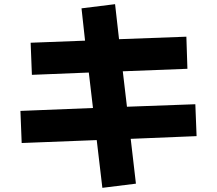

<svg xmlns="http://www.w3.org/2000/svg" viewBox="-20 -821 1040 921"><path d="M632 60 471 80 444 -149 84 -135 78 -289 426 -303 406 -473 133 -462 127 -616 388 -626 371 -781 532 -801 551 -633 874 -645 879 -491 569 -479 589 -309 917 -321 923 -168 607 -155Z"/></svg>

Font: Murecho ExtraBold
Style: Regular
Weight: 800
Designer: Neil Summerour
Foundry: Positype
Version: Version 1.010; ttfautohint (v1.8.3)